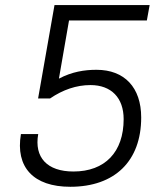

<svg xmlns="http://www.w3.org/2000/svg" viewBox="-20 -713 626 743"><path d="M252 9.8C424.3 9.8 526.4 -89.8 526.4 -258.3C526.4 -374.5 461.9 -442.9 353.5 -442.9C307.1 -442.9 258.8 -435.5 208 -408.7L247.1 -633.8H548.3L559.1 -693.4H190.9L127.4 -332H173.8C223.1 -365.7 275.9 -383.8 330.1 -383.8C410.6 -383.8 458.5 -334.5 458.5 -252C458.5 -124.5 386.2 -49.3 264.2 -49.3C162.6 -49.3 111.8 -103.5 127.9 -194.3H61C39.1 -65.9 109.4 9.8 252 9.8Z"/></svg>

Font: Cascadia Mono NF Light
Style: Italic
Weight: 300
Italic angle: -10°
Monospace: yes
Designer: Aaron Bell
Foundry: Saja Typeworks
Version: Version 2404.023